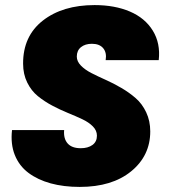

<svg xmlns="http://www.w3.org/2000/svg" viewBox="-20 -736 672 763"><path d="M577.1 -213.9Q577.1 -117.2 501.2 -55.2Q425.3 6.8 296.9 6.8Q232.9 6.8 181.4 -7.3Q129.9 -21.5 93 -49.1Q56.2 -76.7 38.8 -120.1Q21.5 -163.6 27.8 -219.2H234.9Q231.9 -185.1 248.8 -166Q265.6 -147 300.8 -147Q329.6 -147 347.4 -159.9Q365.2 -172.9 365.2 -196.8Q365.2 -217.3 349.1 -233.6Q333 -250 307.1 -262.2Q281.2 -274.4 250 -287.1Q218.8 -299.8 187.5 -316.4Q156.2 -333 130.4 -354Q104.5 -375 88.1 -408.2Q71.8 -441.4 71.8 -482.9Q71.3 -592.3 150.1 -654.1Q229 -715.8 356 -715.8Q436 -715.8 496.1 -690.2Q556.2 -664.6 587.2 -614.3Q618.2 -564 610.8 -497.1H399.9Q404.8 -526.9 390.1 -544.4Q375.5 -562 345.2 -562Q318.4 -562 301.8 -548.6Q285.2 -535.2 285.2 -511.2Q285.2 -492.2 301.3 -475.6Q317.4 -459 343 -445.8Q368.7 -432.6 399.9 -418.7Q431.2 -404.8 462.4 -386.5Q493.7 -368.2 519.3 -345.9Q544.9 -323.7 561 -289.6Q577.1 -255.4 577.1 -213.9Z"/></svg>

Font: Poppins ExtraBold
Style: Italic
Weight: 800
Italic angle: -10°
Designer: Ninad Kale (Devanagari), Jonny Pinhorn (Latin)
Foundry: Indian Type Foundry
Version: Version 3.200;PS 1.000;hotconv 16.6.54;makeotf.lib2.5.65590